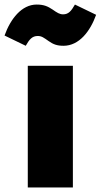

<svg xmlns="http://www.w3.org/2000/svg" viewBox="-80 -823 442 843"><path d="M199 -622C267 -622 316 -685 342 -758L249 -803C233 -775 221 -760 197 -760C182 -760 171 -767 151 -781C130 -795 113 -803 81 -803C15 -803 -34 -740 -60 -667L33 -622C49 -650 61 -665 86 -665C103 -665 113 -657 133 -643C154 -628 171 -622 199 -622ZM240 -534H42V0H240Z"/></svg>

Font: Fira Sans Heavy
Style: Regular
Weight: 900
Designer: bBox Type GmbH & Carrois Corporate GbR & Edenspiekermann AG
Foundry: bBox Type GmbH & Carrois Corporate GbR & Edenspiekermann AG
Version: Version 4.300;PS 004.300;hotconv 1.0.88;makeotf.lib2.5.64775